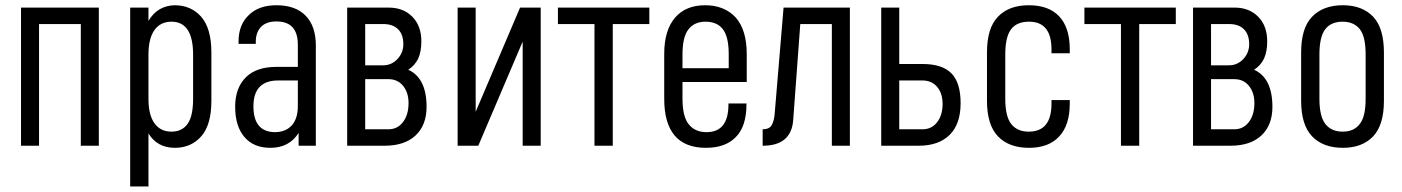

<svg xmlns="http://www.w3.org/2000/svg" viewBox="-20 -545 5244 718"><path d="M58.6 -516.6H349.6V0H282.2V-455.1H126V0H58.6Z M466.8 -516.6H535.2V-466.8Q568.4 -523.4 632.8 -525.4Q694.3 -525.4 732.4 -482.4Q770.5 -438.5 770.5 -348.6V-168Q770.5 -79.1 733.4 -36.1Q695.3 7.8 633.8 7.8Q568.4 7.8 535.2 -45.9V152.3H466.8ZM702.1 -175.8V-340.8Q702.1 -463.9 621.1 -463.9Q580.1 -463.9 557.6 -432.6Q535.2 -401.4 535.2 -339.8V-174.8Q535.2 -115.2 557.6 -84Q580.1 -52.7 621.1 -52.7Q661.1 -52.7 681.6 -82Q702.1 -110.4 702.1 -175.8Z M1161.1 -375V0H1096.7V-47.9Q1061.5 7.8 991.2 7.8Q927.7 7.8 893.6 -33.2Q859.4 -73.2 859.4 -146.5Q859.4 -215.8 899.4 -255.9Q938.5 -294.9 1013.7 -294.9H1093.8V-377.9Q1093.8 -464.8 1013.7 -464.8Q976.6 -464.8 957 -445.3Q936.5 -424.8 936.5 -388.7V-380.9H872.1V-389.6Q872.1 -453.1 911.1 -489.3Q948.2 -525.4 1013.7 -525.4Q1085 -525.4 1123 -486.3Q1161.1 -447.3 1161.1 -375ZM1093.8 -148.4V-244.1H1020.5Q927.7 -244.1 927.7 -147.5Q927.7 -51.8 1007.8 -50.8Q1047.9 -50.8 1071.3 -76.2Q1093.8 -101.6 1093.8 -148.4Z M1278.3 -516.6H1433.6Q1488.3 -516.6 1522 -482.4Q1555.7 -448.2 1555.7 -390.6Q1555.7 -351.6 1543.9 -326.2Q1532.2 -300.8 1506.8 -284.2Q1575.2 -252.9 1575.2 -145.5Q1575.2 -77.1 1534.2 -38.6Q1493.2 0 1418 0H1278.3ZM1432.6 -249H1345.7V-61.5H1432.6Q1466.8 -61.5 1487.3 -88.9Q1507.8 -116.2 1507.8 -159.2Q1507.8 -199.2 1487.3 -224.1Q1466.8 -249 1432.6 -249ZM1413.1 -455.1H1345.7V-300.8H1413.1Q1444.3 -300.8 1466.3 -324.2Q1488.3 -347.7 1488.3 -379.9Q1488.3 -416 1468.8 -435.5Q1449.2 -455.1 1413.1 -455.1Z M1691.4 -516.6H1758.8V-127L1924.8 -516.6H2002V0H1934.6V-389.6L1768.6 0H1691.4Z M2066.4 -516.6H2408.2V-455.1H2271.5V0H2203.1V-455.1H2066.4Z M2532.2 -238.3V-176.8Q2532.2 -108.4 2555.7 -80.1Q2579.1 -50.8 2622.1 -50.8Q2704.1 -50.8 2704.1 -154.3V-158.2H2771.5V-155.3Q2771.5 -73.2 2732.4 -33.2Q2693.4 7.8 2620.1 7.8Q2463.9 7.8 2463.9 -175.8V-342.8Q2463.9 -432.6 2504.9 -479.5Q2544.9 -525.4 2617.2 -525.4Q2688.5 -525.4 2731.4 -479.5Q2772.5 -432.6 2772.5 -342.8V-238.3ZM2532.2 -340.8V-290H2705.1V-342.8Q2705.1 -408.2 2682.6 -436.5Q2661.1 -463.9 2618.2 -463.9Q2577.1 -463.9 2554.7 -435.5Q2532.2 -407.2 2532.2 -340.8Z M2910.2 -516.6H3158.2V0H3090.8V-455.1H2972.7L2946.3 -96.7Q2939.5 0 2832 0V-61.5Q2857.4 -61.5 2866.2 -77.6Q2875 -93.8 2877 -120.1Z M3275.4 -516.6H3342.8V-305.7H3429.7Q3503.9 -305.7 3538.1 -270.5Q3572.3 -235.4 3572.3 -159.2Q3572.3 -81.1 3531.2 -40.5Q3490.2 0 3415 0H3275.4ZM3429.7 -244.1H3342.8V-61.5H3429.7Q3463.9 -61.5 3484.4 -87.9Q3504.9 -114.3 3504.9 -156.2Q3504.9 -196.3 3484.4 -220.2Q3463.9 -244.1 3429.7 -244.1Z M3670.9 -168V-348.6Q3670.9 -440.4 3711.9 -482.4Q3752.9 -525.4 3827.1 -525.4Q3901.4 -525.4 3940.4 -484.4Q3980.5 -442.4 3980.5 -360.4V-345.7H3912.1V-360.4Q3912.1 -463.9 3828.1 -463.9Q3783.2 -463.9 3761.7 -436.5Q3739.3 -408.2 3739.3 -340.8V-175.8Q3739.3 -109.4 3761.7 -81.1Q3784.2 -52.7 3827.1 -52.7Q3912.1 -52.7 3912.1 -157.2V-170.9H3980.5V-158.2Q3980.5 -76.2 3940.4 -34.2Q3901.4 7.8 3828.1 7.8Q3752.9 7.8 3711.9 -35.2Q3670.9 -78.1 3670.9 -168Z M4035.2 -516.6H4377V-455.1H4240.2V0H4171.9V-455.1H4035.2Z M4441.4 -516.6H4596.7Q4651.4 -516.6 4685.1 -482.4Q4718.8 -448.2 4718.8 -390.6Q4718.8 -351.6 4707 -326.2Q4695.3 -300.8 4669.9 -284.2Q4738.3 -252.9 4738.3 -145.5Q4738.3 -77.1 4697.3 -38.6Q4656.2 0 4581.1 0H4441.4ZM4595.7 -249H4508.8V-61.5H4595.7Q4629.9 -61.5 4650.4 -88.9Q4670.9 -116.2 4670.9 -159.2Q4670.9 -199.2 4650.4 -224.1Q4629.9 -249 4595.7 -249ZM4576.2 -455.1H4508.8V-300.8H4576.2Q4607.4 -300.8 4629.4 -324.2Q4651.4 -347.7 4651.4 -379.9Q4651.4 -416 4631.8 -435.5Q4612.3 -455.1 4576.2 -455.1Z M4845.7 -168V-348.6Q4845.7 -440.4 4886.7 -482.4Q4927.7 -525.4 5002 -525.4Q5074.2 -525.4 5115.2 -482.4Q5155.3 -439.5 5155.3 -348.6V-168Q5155.3 -78.1 5115.2 -35.2Q5074.2 7.8 5002 7.8Q4927.7 7.8 4886.7 -35.2Q4845.7 -78.1 4845.7 -168ZM5086.9 -175.8V-340.8Q5086.9 -408.2 5065.4 -435.5Q5043 -463.9 5001 -463.9Q4958 -463.9 4936.5 -436.5Q4914.1 -408.2 4914.1 -340.8V-175.8Q4914.1 -109.4 4936.5 -81.1Q4959 -52.7 5001 -52.7Q5043.9 -52.7 5065.4 -82Q5086.9 -109.4 5086.9 -175.8Z"/></svg>

Font: Dinish Condensed
Style: Regular
Weight: 400
Width: 3
Designer: Bert Driehuis
Foundry: Playbeing
Version: Version 3.006; git-39231f3c-release